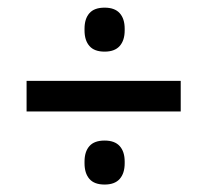

<svg xmlns="http://www.w3.org/2000/svg" viewBox="-20 -562 542 502"><path d="M49.5 -270.5V-350.5H452.5V-270.5ZM253.5 -79.5Q226.5 -79.5 213.8 -94.2Q201 -109 201 -135V-139.5Q201 -165.5 213.8 -180Q226.5 -194.5 253.5 -194.5Q280 -194.5 293 -180Q306 -165.5 306 -139.5V-135Q306 -109 293 -94.2Q280 -79.5 253.5 -79.5ZM253.5 -427Q226.5 -427 213.8 -441.8Q201 -456.5 201 -482.5V-487Q201 -513 213.8 -527.5Q226.5 -542 253.5 -542Q280 -542 293 -527.5Q306 -513 306 -487V-482.5Q306 -456.5 293 -441.8Q280 -427 253.5 -427Z"/></svg>

Font: Anek Gujarati Medium
Style: Regular
Weight: 500
Designer: Mrunmayee Ghaisas (Gujarati), Yesha Goshar (Latin)
Foundry: Ek Type
Version: Version 1.003